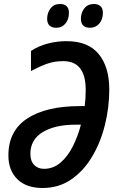

<svg xmlns="http://www.w3.org/2000/svg" viewBox="-20 -931 588 961"><path d="M193 10Q112 10 67 -34Q22 -78 22 -153Q22 -276 116.5 -338Q211 -400 381 -400H404Q409 -440 409 -481Q409 -625 297 -625Q250 -625 211.5 -610.5Q173 -596 135 -575V-676Q173 -701 219 -713Q265 -725 313 -725Q421 -725 474 -660.5Q527 -596 527 -483Q527 -393 505 -305Q483 -217 440.5 -146Q398 -75 336 -32.5Q274 10 193 10ZM200 -86Q247 -86 283 -117Q319 -148 344.5 -198.5Q370 -249 385 -307H359Q255 -307 193.5 -269.5Q132 -232 132 -161Q132 -125 151 -105.5Q170 -86 200 -86ZM431 -792Q385 -792 385 -837Q385 -867 402 -889Q419 -911 450 -911Q471 -911 483 -900Q495 -889 495 -867Q495 -834 477 -813Q459 -792 431 -792ZM263 -792Q216 -792 216 -837Q216 -867 233 -889Q250 -911 281 -911Q302 -911 313.5 -900Q325 -889 325 -867Q325 -834 307.5 -813Q290 -792 263 -792Z"/></svg>

Font: Noto Sans Condensed SemiBold
Style: Italic
Weight: 600
Width: 3
Italic angle: -12°
Designer: Monotype Design Team
Foundry: Monotype Imaging Inc.
Version: Version 2.013; ttfautohint (v1.8.4.7-5d5b)